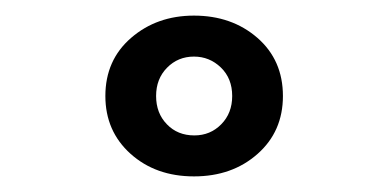

<svg xmlns="http://www.w3.org/2000/svg" viewBox="-20 -895 498 246"><path d="M228.5 -669Q179.5 -669 147.2 -698Q115 -727 115 -772Q115 -818 148 -846.5Q181 -875 228.5 -875Q277 -875 309.8 -846.5Q342.5 -818 342.5 -772Q342.5 -726.5 310 -697.8Q277.5 -669 228.5 -669ZM229 -721.5Q249.5 -721.5 263.5 -735.8Q277.5 -750 277.5 -772Q277.5 -794.5 263 -808.5Q248.5 -822.5 228.5 -822.5Q208 -822.5 194 -808.2Q180 -794 180 -772Q180 -750 193.8 -735.8Q207.5 -721.5 229 -721.5Z"/></svg>

Font: Spartan Thin
Style: Bold
Weight: 700
Version: Version 1.004